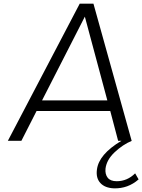

<svg xmlns="http://www.w3.org/2000/svg" viewBox="-20 -770 778 1050"><path d="M719 178 738 211Q680 262 603 260Q554 258 529 231Q504 204 510 158Q520 74 644 0H626L583 -163H180L97 0H23L416 -750H491L700 0H701Q651 21 607 62.5Q563 104 557 152Q554 183 569 202Q584 221 618 221Q676 221 719 178ZM210 -221H567L444 -679Z"/></svg>

Font: Orkney Light
Style: LightItalic
Weight: 300
Designer: Samuel Oakes and Alfredo Marco Pradil
Foundry: Alfredo Marco Pradil
Version: 1.0; ttfautohint (v1.5)